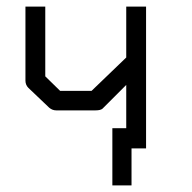

<svg xmlns="http://www.w3.org/2000/svg" viewBox="-20 -497 580 581"><path d="M422 -477V-48H378V64H320V-109H362V-240L290 -168Q284 -163 269 -163H150Q138.5 -163 129 -171L66 -231Q57 -240 57 -253V-477H117V-266L162 -222H257L362 -323V-477Z"/></svg>

Font: 3270 Nerd Font
Style: Regular
Weight: 400
Monospace: yes
Version: Version 3.0.1;Nerd Fonts 3.3.0